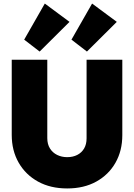

<svg xmlns="http://www.w3.org/2000/svg" viewBox="-20 -1048 754 1080"><path d="M358 12Q264 12 194 -26.5Q124 -65 85 -133Q46 -201 46 -289V-712H246V-271Q246 -237 261 -213Q276 -189 301.5 -176.5Q327 -164 358 -164Q390 -164 414.5 -176.5Q439 -189 453 -212.5Q467 -236 467 -270V-712H668V-288Q668 -200 629.5 -132.5Q591 -65 521.5 -26.5Q452 12 358 12ZM203 -758 116 -825 232 -1028 371 -925ZM469 -758 382 -825 498 -1028 637 -925Z"/></svg>

Font: Outfit Thin Black
Style: Regular
Weight: 900
Version: Version 1.100;gftools[0.9.27]